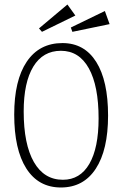

<svg xmlns="http://www.w3.org/2000/svg" viewBox="-20 -811 543 851"><path d="M250 20Q150.4 20 96.7 -64.2Q43 -148.4 43 -303.2Q43 -455.1 98.6 -537.6Q154.3 -620.1 256.8 -620.1Q354 -620.1 406.5 -536.6Q459 -453.1 459 -298.8Q459 -146.5 404.5 -63.2Q350.1 20 250 20ZM85 -316.9Q85 -171.9 130.1 -93Q175.3 -14.2 258.8 -14.2Q335 -14.2 376 -84.7Q417 -155.3 417 -286.1Q417 -430.2 373.8 -508.1Q330.6 -585.9 250 -585.9Q170.4 -585.9 127.7 -515.9Q85 -445.8 85 -316.9ZM152.8 -685.1 278.8 -791 314 -742.2 166 -669.9ZM293.9 -689 444.8 -762.2 465.8 -704.1 300.8 -669.9Z"/></svg>

Font: Halibut Cnd Thin
Style: Regular
Weight: 250
Width: 3
Designer: Matteo Maggi
Foundry: Collletttivo
Version: Version 3.080 | FøM Fix